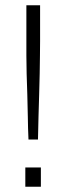

<svg xmlns="http://www.w3.org/2000/svg" viewBox="-20 -708 250 728"><path d="M88 -179Q86 -222 85.5 -265.5Q85 -309 83.5 -350.5Q82 -392 81 -429Q80 -466 80 -497Q80 -528 80 -552V-688H132V-552Q132 -528 131.5 -497Q131 -466 130.5 -429Q130 -392 128.5 -350.5Q127 -309 126 -265.5Q125 -222 124 -179ZM76 0V-73H135V0Z"/></svg>

Font: Saira Thin ExtraLight
Style: Regular
Weight: 250
Version: Version 1.101